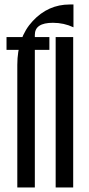

<svg xmlns="http://www.w3.org/2000/svg" viewBox="-20 -831 394 851"><path d="M134.4 -676.7V0H56.7V-543.3Q56.7 -664.4 125 -737.8Q193.3 -811.1 288.9 -811.1H305.6V-710Q263.3 -730 214.4 -730Q134.4 -730 134.4 -676.7ZM226.7 -666.7H304.4V0H226.7ZM198.9 -666.7V-610H8.9V-666.7Z"/></svg>

Font: Le Murmure
Style: Regular
Weight: 600
Width: 2
Designer: Jeremy Landes, Alexander Slobzheninov (Cyrillic)
Foundry: Velvetyne Type Foundry
Version: Version 1.0